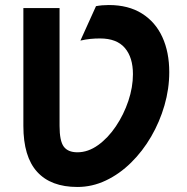

<svg xmlns="http://www.w3.org/2000/svg" viewBox="-20 -732 746 764"><path d="M288 12Q182.5 12 127.8 -48.2Q73 -108.5 73 -231V-700H217V-231Q217 -171 233.8 -148.5Q250.5 -126 288 -126Q330.5 -126 370.2 -154.5Q410 -183 441.2 -229.5Q472.5 -276 490.8 -330.5Q509 -385 509 -437Q509 -503.5 476.8 -541.2Q444.5 -579 378 -579Q358 -579 340 -577.2Q322 -575.5 300 -570.5L362 -707.5Q385.5 -712 413 -712Q491 -712 544.8 -678.2Q598.5 -644.5 626 -584.5Q653.5 -524.5 653.5 -445Q653.5 -378.5 634.5 -312.8Q615.5 -247 581.5 -188.5Q547.5 -130 501.5 -84.8Q455.5 -39.5 401.2 -13.8Q347 12 288 12Z"/></svg>

Font: Overpass ExtraBold
Style: Regular
Weight: 800
Designer: Delve Withrington, Dave Bailey, Thomas Jockin
Foundry: Delve Fonts LLC
Version: Version 4.000; ttfautohint (v1.8.3)